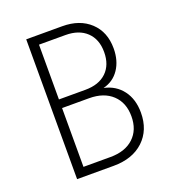

<svg xmlns="http://www.w3.org/2000/svg" viewBox="-132 -836 865 942"><g transform="rotate(-20 300.0 -365.0)"><path d="M110 0V-730H298Q389 -730 443.5 -679Q498 -628 498 -542Q498 -478 468 -433.5Q438 -389 385 -376Q446 -363 481 -316.5Q516 -270 516 -200Q516 -109 458 -54.5Q400 0 301 0ZM160 -398H298Q369 -398 408.5 -436Q448 -474 448 -541Q448 -608 408 -646Q368 -684 298 -684H160ZM160 -46H301Q378 -46 422 -87Q466 -128 466 -199Q466 -270 422 -311.5Q378 -353 301 -353H160Z"/></g></svg>

Font: Tiny Thin
Style: Regular
Weight: 100
Monospace: yes
Designer: Philipp Nurullin, Konstantin Bulenkov
Foundry: JetBrains
Version: Version 2.251; ttfautohint (v1.8.4.7-5d5b)